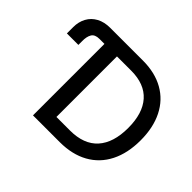

<svg xmlns="http://www.w3.org/2000/svg" viewBox="-152 -936 1165 1165"><g transform="rotate(45 430.5 -353.5)"><path d="M199.2 -707H479.5Q583 -707 658 -664.8Q732.9 -622.6 772.7 -543.2Q812.5 -463.9 812.5 -354.5Q812.5 -244.6 772.2 -164.8Q731.9 -85 655.5 -42.5Q579.1 0 472.7 0H243.2V-613.3H200.2Q162.1 -613.3 148.4 -590.3Q134.8 -567.4 135.7 -528.3V-497.1H37.1V-551.8Q37.1 -596.7 56.4 -632.1Q75.7 -667.5 112.3 -687.3Q148.9 -707 199.2 -707ZM466.8 -93.8Q585.4 -93.8 645.8 -160.9Q706.1 -228 706.1 -354.5Q706.1 -480 646.7 -546.6Q587.4 -613.3 472.7 -613.3H350.6V-93.8Z"/></g></svg>

Font: Pretendard GOV Medium
Style: Regular
Weight: 500
Designer: Base glyphs from Inter by Rasmus Andersson; Hangeul glyphs from Noto Sans CJK(Source Han Sans) by Jang Soo-young and Kan
Foundry: Kil Hyung-jin
Version: Version 1.309